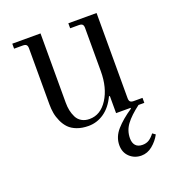

<svg xmlns="http://www.w3.org/2000/svg" viewBox="-125 -553 784 869"><g transform="rotate(-20 267.0 -118.0)"><path d="M32 -432V-456H168V-122Q168 -102 171.5 -85Q175 -68 183 -51.5Q191 -35 207 -25.5Q223 -16 245 -16Q298 -16 332 -69Q366 -122 366 -202V-410Q366 -422 361 -427Q356 -432 344 -432H302V-456H438V-46Q438 -34 443 -29Q448 -24 460 -24H502V0H474Q430 33 408 62.5Q386 92 386 129Q386 151 397 163.5Q408 176 430 176Q448 176 461 168Q474 160 488 142L502 152Q487 180 462.5 200Q438 220 409 220Q376 220 353 198.5Q330 177 330 142Q330 102 359 69Q388 36 436 4V0H366V-82L362 -83Q340 -36 305.5 -12Q271 12 230 12Q199 12 175 3Q151 -6 136.5 -21Q122 -36 112.5 -57Q103 -78 99.5 -98Q96 -118 96 -141V-410Q96 -422 91 -427Q86 -432 74 -432Z"/></g></svg>

Font: Old Standard TT
Style: Regular
Weight: 400
Designer: Alexey Kryukov <alexios@thessalonica.org.ru>
Version: Version 2.2